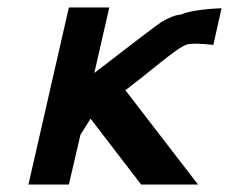

<svg xmlns="http://www.w3.org/2000/svg" viewBox="-20 -493 612 513"><path d="M56 0 164 -473H272L232 -298Q390 -420 411 -434Q443 -453 463 -454Q497 -468 572 -471L550 -373Q497 -379 479 -374Q468 -370 450 -357.5Q432 -345 389.5 -310.5Q347 -276 315 -252L509 0H357L222 -176L195 -133Q190 -111 179.5 -66.5Q169 -22 164 0Z"/></svg>

Font: Coval
Style: Medium Italic
Weight: 500
Foundry: Context Ltd
Version: Version 001.000